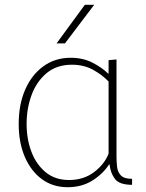

<svg xmlns="http://www.w3.org/2000/svg" viewBox="-20 -771 611 801"><path d="M262 10Q201 10 155.5 -23Q110 -56 84 -115.5Q58 -175 58 -254Q58 -335 85 -397Q112 -459 161 -494.5Q210 -530 275 -530Q326 -530 366 -509.5Q406 -489 431 -464H433V-520L466 -523V-119Q466 -96 468.5 -74.5Q471 -53 484.5 -39Q498 -25 531 -25V0Q478 0 459.5 -24.5Q441 -49 437 -85H435Q409 -45 365 -17.5Q321 10 262 10ZM268 -20Q329 -20 372.5 -53Q416 -86 433 -130V-431Q406 -459 368 -480Q330 -501 280 -501Q216 -501 174 -465.5Q132 -430 111.5 -374Q91 -318 91 -254Q91 -191 111 -138Q131 -85 170.5 -52.5Q210 -20 268 -20ZM216 -590 334 -751H373L251 -590Z"/></svg>

Font: Murecho ExtraLight
Style: Regular
Weight: 200
Designer: Neil Summerour
Foundry: Positype
Version: Version 1.010; ttfautohint (v1.8.3)